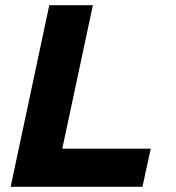

<svg xmlns="http://www.w3.org/2000/svg" viewBox="-20 -720 677 740"><path d="M21 0 170 -700H338L220 -147H561L529 0Z"/></svg>

Font: Red Hat Text
Style: Bold Italic
Weight: 700
Italic angle: -12°
Designer: Pentagram, MCKL
Foundry: Pentagram, MCKL
Version: Version 1.023; ttfautohint (v1.8.3)